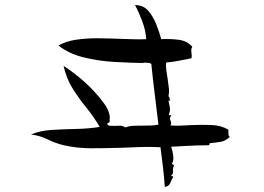

<svg xmlns="http://www.w3.org/2000/svg" viewBox="-20 -717 1040 755"><path d="M884 -179Q868 -163 848.5 -159.5Q829 -156 806 -154Q804 -154 803.5 -151Q803 -148 803 -146Q774 -146 752.5 -145Q731 -144 708.5 -143Q686 -142 653 -140Q658 -127 661 -106Q664 -85 656 -74Q656 -72 660 -70Q665 -68 664 -65Q661 -60 660.5 -55Q660 -50 660 -46Q661 -41 660 -36Q659 -31 653 -26Q654 -23 657.5 -24Q661 -25 661 -21Q654 -9 649 3.5Q644 16 628 18Q626 -16 621 -58.5Q616 -101 611 -138Q574 -140 536 -139Q498 -138 460 -136Q399 -134 340 -134Q281 -134 230 -146Q197 -154 167 -169Q137 -184 102 -188Q135 -203 182.5 -206Q230 -209 280.5 -210Q331 -211 372 -218Q348 -259 319 -294.5Q290 -330 265.5 -369Q241 -408 230 -458Q250 -445 271 -429Q292 -413 311 -396Q325 -384 347.5 -360.5Q370 -337 389 -310.5Q408 -284 411 -263Q412 -259 412 -255.5Q412 -252 411 -249Q411 -242 411 -238Q409 -234 406 -234Q403 -234 402 -232Q403 -223 412 -222.5Q421 -222 433 -222Q443 -223 454 -222.5Q465 -222 472 -216Q490 -222 507.5 -222.5Q525 -223 543 -223Q558 -223 573 -223.5Q588 -224 603 -227Q596 -288 588.5 -346.5Q581 -405 575 -466Q569 -470 560.5 -470Q552 -470 544 -471Q544 -469 546 -469Q492 -470 429.5 -473.5Q367 -477 308.5 -491.5Q250 -506 210 -538Q239 -555 280.5 -561Q322 -567 368.5 -566.5Q415 -566 459 -564Q486 -563 510.5 -562.5Q535 -562 555 -563Q553 -597 539.5 -633Q526 -669 511 -697Q544 -697 563.5 -674Q583 -651 595 -620Q607 -589 614 -563Q649 -565 683 -560.5Q717 -556 736 -533Q732 -526 732 -519Q732 -512 733 -506Q734 -502 734 -497.5Q734 -493 733 -488Q706 -483 685 -478.5Q664 -474 633 -471Q632 -456 634 -440.5Q636 -425 639 -409Q642 -389 644 -370.5Q646 -352 642 -338Q647 -337 646.5 -331.5Q646 -326 650 -324Q650 -322 647 -321.5Q644 -321 642 -321Q642 -320 643 -319Q646 -306 648 -293.5Q650 -281 644 -268Q645 -262 649 -264Q653 -266 653 -263Q648 -256 648.5 -251Q649 -246 651 -242Q652 -238 653 -234Q654 -230 650 -224Q669 -222 689.5 -223Q710 -224 731 -225Q772 -227 811 -225.5Q850 -224 878 -207Q878 -205 878 -201Q878 -194 878.5 -187.5Q879 -181 884 -179Z"/></svg>

Font: Yuji Boku
Style: Regular
Weight: 400
Designer: Kataoka Yuji
Foundry: Kinuta Font Factory
Version: Version 3.002